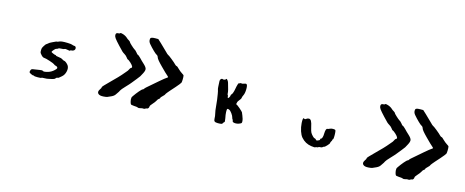

<svg xmlns="http://www.w3.org/2000/svg" viewBox="-41 -1350 5082 2100"><g transform="rotate(15 2500.0 -300.0)"><path d="M545 -393Q569 -396 612 -394.5Q655 -393 664 -388Q673 -383 685 -383Q710 -383 710 -357Q710 -344 699 -335Q688 -326 673 -326Q659 -326 657 -320Q655 -315 630 -321Q605 -327 595 -322Q586 -316 560 -316Q534 -316 525 -308Q515 -300 506 -300Q500 -300 482.5 -280.5Q465 -261 465 -254Q465 -251 486.5 -241.5Q508 -232 516 -232Q523 -232 523 -228Q523 -224 554 -220Q585 -217 601 -206Q615 -196 624 -196Q633 -196 649 -183Q665 -170 674 -156Q690 -130 681 -90Q672 -50 645 -27Q621 -6 615 -2Q609 2 601 2Q591 2 583 13Q576 24 555 29Q535 33 515 38Q494 44 464 44Q435 44 431 48Q429 53 389.5 53Q350 53 348 48Q344 44 340 46.5Q336 49 312 38Q295 29 292 25Q289 21 291 10Q295 -8 302.5 -13.5Q310 -19 334 -21Q360 -24 392 -30Q420 -35 425 -30Q436 -18 488 -34Q522 -45 549 -70Q566 -86 569.5 -93Q573 -100 570 -106Q564 -117 550 -119Q534 -122 526 -131Q518 -138 469.5 -154Q421 -170 405 -170Q389 -170 370 -191Q350 -213 350 -221Q348 -249 351 -262.5Q354 -276 367 -295Q384 -321 387.5 -321Q391 -321 404 -333Q418 -346 443 -357Q471 -370 477 -373Q486 -378 494 -378Q502 -378 511 -383Q519 -388 545 -393Z M1137 -646Q1142 -654 1171 -644Q1204 -633 1224 -613Q1232 -605 1248 -596Q1265 -585 1265 -581Q1265 -576 1292.5 -550.5Q1320 -525 1331 -518Q1347 -510 1363 -490Q1379 -468 1386 -468Q1392 -468 1419 -441Q1441 -417 1474 -387Q1504 -359 1507.5 -340Q1511 -321 1493 -287Q1477 -256 1471.5 -247.5Q1466 -239 1441 -208Q1430 -196 1399 -156Q1387 -140 1345 -96Q1305 -54 1299 -41Q1293 -26 1273 1Q1262 19 1251.5 28Q1241 37 1224 45Q1193 60 1181 64Q1169 68 1142 70Q1095 74 1078 55Q1061 36 1083 4Q1098 -16 1095 -23Q1092 -29 1175 -110Q1258 -192 1273 -211Q1294 -237 1308 -252Q1329 -274 1335 -290Q1343 -308 1351 -310Q1375 -320 1330 -363Q1300 -390 1294 -390Q1287 -390 1275 -408Q1262 -426 1242 -438Q1225 -448 1214 -458Q1203 -468 1163 -511Q1119 -558 1105 -578Q1091 -598 1091 -613Q1091 -628 1097.5 -634Q1104 -640 1120 -640Q1134 -640 1137 -646ZM1480 -686Q1491 -692 1524 -692H1557L1597 -655Q1630 -624 1669 -585Q1701 -552 1706 -552Q1711 -552 1751 -520Q1791 -488 1809 -469Q1820 -458 1828 -458Q1835 -458 1858 -434Q1883 -410 1904 -397Q1926 -384 1927 -378Q1930 -358 1929 -331Q1928 -304 1925 -297Q1918 -283 1875 -234Q1829 -184 1826 -179Q1813 -163 1804 -153Q1786 -131 1786 -126.5Q1786 -122 1765 -102Q1744 -83 1744 -75Q1744 -68 1733 -62Q1722 -56 1713 -37Q1703 -18 1679 8Q1655 34 1655 44Q1655 55 1649 64Q1643 73 1636 73Q1626 73 1616 80Q1606 88 1594 85Q1583 83 1564 89Q1545 95 1533 89Q1523 84 1489 83Q1465 81 1459 79Q1453 77 1448 67Q1442 54 1438 27Q1437 12 1438.5 3.5Q1440 -5 1449 -17Q1473 -52 1499.5 -83Q1526 -114 1536 -117Q1545 -120 1547 -127Q1549 -134 1603 -179Q1659 -226 1684 -249Q1737 -295 1765 -313Q1769 -316 1767.5 -319.5Q1766 -323 1755 -332Q1736 -347 1673 -411Q1608 -476 1603 -496Q1597 -516 1583 -522Q1573 -526 1543 -555Q1513 -584 1486 -616Q1468 -637 1468 -659Q1468 -672 1470.5 -677.5Q1473 -683 1480 -686Z M2590 -464Q2608 -471 2616 -466Q2629 -459 2628.5 -411.5Q2628 -364 2614 -337Q2605 -318 2605 -312Q2605 -296 2581 -269Q2574 -262 2569.5 -250Q2565 -238 2564.5 -230.5Q2564 -223 2568 -222Q2575 -222 2610 -192Q2645 -162 2649 -153Q2650 -149 2654 -139.5Q2658 -130 2660 -126Q2678 -84 2678 -56Q2678 -46 2675 -41.5Q2672 -37 2661 -32Q2631 -18 2602.5 -20.5Q2574 -23 2574 -40Q2574 -49 2569 -53Q2565 -55 2561 -70Q2557 -89 2538 -115.5Q2519 -142 2505 -147Q2489 -154 2484 -149Q2478 -143 2479.5 -112.5Q2481 -82 2489 -45Q2494 -17 2493.5 -10Q2493 -3 2485 3Q2475 12 2475 17Q2475 28 2423 28Q2396 28 2386 19.5Q2376 11 2376 -13Q2376 -38 2369 -66Q2361 -99 2358 -141Q2354 -190 2350 -217Q2347 -232 2340 -282Q2334 -317 2330 -326Q2325 -335 2322 -420Q2321 -436 2331 -446Q2341 -456 2351 -451Q2359 -446 2372 -450.5Q2385 -455 2388 -462Q2392 -472 2408 -448Q2415 -437 2418 -425Q2444 -341 2444 -317Q2444 -301 2449 -297Q2454 -295 2454 -282Q2454 -269 2459 -267Q2463 -264 2471.5 -277Q2480 -290 2480 -299Q2480 -310 2485 -313Q2492 -317 2499.5 -337Q2507 -357 2511 -381Q2524 -455 2535 -454Q2542 -452 2546 -457Q2549 -462 2561 -459Q2574 -456 2590 -464Z M3373 -278Q3390 -279 3401 -259.5Q3412 -240 3421 -196Q3432 -148 3440 -135Q3451 -117 3466.5 -101.5Q3482 -86 3489 -86Q3498 -86 3506 -76Q3514 -65 3523 -70Q3536 -76 3542 -78Q3551 -81 3551 -91.5Q3551 -102 3558.5 -102Q3566 -102 3571.5 -120.5Q3577 -139 3577 -165Q3579 -222 3598 -222Q3607 -222 3622 -230Q3635 -237 3657 -237.5Q3679 -238 3685 -231Q3689 -228 3691 -202Q3693 -176 3691.5 -152Q3690 -128 3686 -128Q3681 -128 3681 -119Q3681 -110 3673 -100Q3666 -89 3666 -80Q3666 -72 3643.5 -48Q3621 -24 3614 -24Q3608 -24 3600 -16Q3591 -8 3574 -8Q3556 -8 3554 -3Q3550 2 3538 2Q3527 2 3522 7Q3517 12 3475 6Q3406 -4 3360 -57Q3340 -80 3326 -122Q3312 -164 3309 -211Q3306 -267 3317 -267Q3320 -268 3324 -264Q3332 -257 3344.5 -267Q3357 -277 3373 -278Z M4137 -646Q4142 -654 4171 -644Q4204 -633 4224 -613Q4232 -605 4248 -596Q4265 -585 4265 -581Q4265 -576 4292.5 -550.5Q4320 -525 4331 -518Q4347 -510 4363 -490Q4379 -468 4386 -468Q4392 -468 4419 -441Q4441 -417 4474 -387Q4504 -359 4507.5 -340Q4511 -321 4493 -287Q4477 -256 4471.5 -247.5Q4466 -239 4441 -208Q4430 -196 4399 -156Q4387 -140 4345 -96Q4305 -54 4299 -41Q4293 -26 4273 1Q4262 19 4251.5 28Q4241 37 4224 45Q4193 60 4181 64Q4169 68 4142 70Q4095 74 4078 55Q4061 36 4083 4Q4098 -16 4095 -23Q4092 -29 4175 -110Q4258 -192 4273 -211Q4294 -237 4308 -252Q4329 -274 4335 -290Q4343 -308 4351 -310Q4375 -320 4330 -363Q4300 -390 4294 -390Q4287 -390 4275 -408Q4262 -426 4242 -438Q4225 -448 4214 -458Q4203 -468 4163 -511Q4119 -558 4105 -578Q4091 -598 4091 -613Q4091 -628 4097.5 -634Q4104 -640 4120 -640Q4134 -640 4137 -646ZM4480 -686Q4491 -692 4524 -692H4557L4597 -655Q4630 -624 4669 -585Q4701 -552 4706 -552Q4711 -552 4751 -520Q4791 -488 4809 -469Q4820 -458 4828 -458Q4835 -458 4858 -434Q4883 -410 4904 -397Q4926 -384 4927 -378Q4930 -358 4929 -331Q4928 -304 4925 -297Q4918 -283 4875 -234Q4829 -184 4826 -179Q4813 -163 4804 -153Q4786 -131 4786 -126.5Q4786 -122 4765 -102Q4744 -83 4744 -75Q4744 -68 4733 -62Q4722 -56 4713 -37Q4703 -18 4679 8Q4655 34 4655 44Q4655 55 4649 64Q4643 73 4636 73Q4626 73 4616 80Q4606 88 4594 85Q4583 83 4564 89Q4545 95 4533 89Q4523 84 4489 83Q4465 81 4459 79Q4453 77 4448 67Q4442 54 4438 27Q4437 12 4438.5 3.5Q4440 -5 4449 -17Q4473 -52 4499.5 -83Q4526 -114 4536 -117Q4545 -120 4547 -127Q4549 -134 4603 -179Q4659 -226 4684 -249Q4737 -295 4765 -313Q4769 -316 4767.5 -319.5Q4766 -323 4755 -332Q4736 -347 4673 -411Q4608 -476 4603 -496Q4597 -516 4583 -522Q4573 -526 4543 -555Q4513 -584 4486 -616Q4468 -637 4468 -659Q4468 -672 4470.5 -677.5Q4473 -683 4480 -686Z"/></g></svg>

Font: kilitelen
Style: Regular
Weight: 400
Designer: kili Temeke
Version: Version 1.0